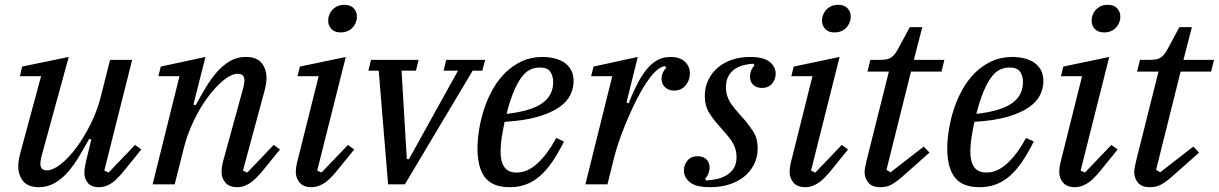

<svg xmlns="http://www.w3.org/2000/svg" viewBox="-20 -767 5072 799"><path d="M141 12Q97 12 76.5 -13Q56 -38 56 -76Q56 -99 65 -132L151 -450H63L72 -490L266 -530L152 -114Q150 -105 149 -98Q148 -91 148 -86Q148 -58 175 -58Q200 -58 233 -84Q266 -110 298 -153Q330 -196 358 -252.5Q386 -309 401 -371L438 -518H530L414 -57L432 -49L542 -164L568 -145L500 -61Q465 -17 441 -2.5Q417 12 393 12Q359 12 345 -6.5Q331 -25 331 -48Q331 -60 334 -75.5Q337 -91 339 -100L360 -186L351 -189Q330 -151 308.5 -115Q287 -79 262 -50.5Q237 -22 207 -5Q177 12 141 12Z M968 12Q934 12 918 -7Q902 -26 902 -51Q902 -62 904 -74.5Q906 -87 909 -98L993 -404Q995 -413 996 -420Q997 -427 997 -432Q997 -460 970 -460Q944 -460 911.5 -434Q879 -408 846.5 -365Q814 -322 786.5 -265Q759 -208 744 -147L707 0H615L727 -450H639L649 -490L835 -530L785 -332L794 -329Q815 -367 836.5 -403Q858 -439 883 -467.5Q908 -496 937.5 -513Q967 -530 1003 -530Q1048 -530 1068.5 -505Q1089 -480 1089 -442Q1089 -419 1080 -386L991 -57L1009 -49L1119 -164L1145 -145L1077 -61Q1042 -18 1017 -3Q992 12 968 12Z M1277 12Q1243 12 1227 -7Q1211 -26 1211 -51Q1211 -62 1213 -74.5Q1215 -87 1218 -98L1306 -450H1218L1228 -490L1419 -530L1300 -57L1318 -49L1428 -164L1454 -145L1386 -61Q1351 -17 1325.5 -2.5Q1300 12 1277 12ZM1398 -632Q1372 -632 1359 -646.5Q1346 -661 1346 -678Q1346 -682 1346 -687.5Q1346 -693 1348 -698Q1354 -720 1371 -733.5Q1388 -747 1413 -747Q1439 -747 1452 -732.5Q1465 -718 1465 -701Q1465 -697 1465 -691.5Q1465 -686 1463 -681Q1457 -659 1440 -645.5Q1423 -632 1398 -632Z M1556 -473H1513L1524 -518H1722L1711 -473H1651L1673 -105H1682L1886 -473H1826L1837 -518H1999L1987 -473H1947L1665 0H1595Z M2101 12Q2030 12 1998.5 -28.5Q1967 -69 1967 -149Q1967 -186 1974 -229Q1981 -272 1995 -314.5Q2009 -357 2031 -396Q2053 -435 2083 -464.5Q2113 -494 2151.5 -512Q2190 -530 2238 -530Q2261 -530 2284 -525Q2307 -520 2325.5 -508.5Q2344 -497 2355.5 -477.5Q2367 -458 2367 -429Q2367 -401 2354 -373Q2341 -345 2308 -321.5Q2275 -298 2219.5 -281.5Q2164 -265 2080 -260Q2073 -228 2068 -195.5Q2063 -163 2063 -136Q2063 -94 2079 -71.5Q2095 -49 2130 -49Q2175 -49 2216.5 -87Q2258 -125 2295 -193L2327 -178Q2303 -130 2278.5 -94Q2254 -58 2227 -34.5Q2200 -11 2169 0.5Q2138 12 2101 12ZM2088 -293Q2191 -305 2236.5 -337.5Q2282 -370 2282 -425Q2282 -451 2270 -468.5Q2258 -486 2226 -486Q2204 -486 2185 -476.5Q2166 -467 2149.5 -444.5Q2133 -422 2117.5 -385Q2102 -348 2088 -293Z M2528 -450H2440L2450 -490L2634 -530L2587 -340L2596 -337Q2614 -383 2632.5 -418.5Q2651 -454 2671.5 -479Q2692 -504 2716 -517Q2740 -530 2770 -530Q2809 -530 2830 -510.5Q2851 -491 2851 -461Q2851 -433 2833 -411.5Q2815 -390 2785 -390Q2762 -390 2747.5 -404Q2733 -418 2733 -439Q2733 -453 2739 -465.5Q2745 -478 2753 -486L2747 -492Q2718 -487 2686.5 -446Q2655 -405 2624 -342Q2616 -326 2604 -299.5Q2592 -273 2579.5 -242Q2567 -211 2555.5 -177.5Q2544 -144 2536 -113L2508 0H2416Z M2936 12Q2876 12 2851 -8.5Q2826 -29 2826 -58Q2826 -81 2841 -99Q2856 -117 2884 -117Q2905 -117 2919 -104.5Q2933 -92 2933 -69Q2933 -57 2928 -44.5Q2923 -32 2914 -23L2919 -16Q2939 -17 2961 -21.5Q2983 -26 3002 -37Q3021 -48 3033 -66Q3045 -84 3045 -113Q3045 -135 3038.5 -152.5Q3032 -170 3020.5 -186Q3009 -202 2994.5 -218Q2980 -234 2964 -253Q2944 -276 2928.5 -302Q2913 -328 2913 -367Q2913 -404 2927.5 -434Q2942 -464 2967 -485.5Q2992 -507 3026.5 -518.5Q3061 -530 3101 -530Q3158 -530 3183 -509.5Q3208 -489 3208 -460Q3208 -437 3193 -419Q3178 -401 3150 -401Q3129 -401 3115 -413.5Q3101 -426 3101 -449Q3101 -461 3106 -473.5Q3111 -486 3120 -495L3115 -502Q3096 -501 3075.5 -496Q3055 -491 3038.5 -480Q3022 -469 3011.5 -450.5Q3001 -432 3001 -404Q3001 -382 3007.5 -364.5Q3014 -347 3025.5 -331Q3037 -315 3051.5 -298.5Q3066 -282 3083 -263Q3102 -240 3117.5 -214.5Q3133 -189 3133 -149Q3133 -112 3117.5 -82Q3102 -52 3075.5 -31Q3049 -10 3013 1Q2977 12 2936 12Z M3332 12Q3298 12 3282 -7Q3266 -26 3266 -51Q3266 -62 3268 -74.5Q3270 -87 3273 -98L3361 -450H3273L3283 -490L3474 -530L3355 -57L3373 -49L3483 -164L3509 -145L3441 -61Q3406 -17 3380.5 -2.5Q3355 12 3332 12ZM3453 -632Q3427 -632 3414 -646.5Q3401 -661 3401 -678Q3401 -682 3401 -687.5Q3401 -693 3403 -698Q3409 -720 3426 -733.5Q3443 -747 3468 -747Q3494 -747 3507 -732.5Q3520 -718 3520 -701Q3520 -697 3520 -691.5Q3520 -686 3518 -681Q3512 -659 3495 -645.5Q3478 -632 3453 -632Z M3643 12Q3609 12 3593.5 -7Q3578 -26 3578 -50Q3578 -61 3581 -74.5Q3584 -88 3586 -98L3679 -469H3590L3602 -518H3645Q3676 -518 3690 -528.5Q3704 -539 3717 -563L3766 -654H3818L3783 -518H3910L3898 -469H3771L3669 -60L3686 -50L3824 -157L3848 -132L3751 -46Q3730 -27 3715 -15.5Q3700 -4 3688 2Q3676 8 3665.5 10Q3655 12 3643 12Z M4056 12Q3985 12 3953.5 -28.5Q3922 -69 3922 -149Q3922 -186 3929 -229Q3936 -272 3950 -314.5Q3964 -357 3986 -396Q4008 -435 4038 -464.5Q4068 -494 4106.5 -512Q4145 -530 4193 -530Q4216 -530 4239 -525Q4262 -520 4280.5 -508.5Q4299 -497 4310.5 -477.5Q4322 -458 4322 -429Q4322 -401 4309 -373Q4296 -345 4263 -321.5Q4230 -298 4174.5 -281.5Q4119 -265 4035 -260Q4028 -228 4023 -195.5Q4018 -163 4018 -136Q4018 -94 4034 -71.5Q4050 -49 4085 -49Q4130 -49 4171.5 -87Q4213 -125 4250 -193L4282 -178Q4258 -130 4233.5 -94Q4209 -58 4182 -34.5Q4155 -11 4124 0.5Q4093 12 4056 12ZM4043 -293Q4146 -305 4191.5 -337.5Q4237 -370 4237 -425Q4237 -451 4225 -468.5Q4213 -486 4181 -486Q4159 -486 4140 -476.5Q4121 -467 4104.5 -444.5Q4088 -422 4072.5 -385Q4057 -348 4043 -293Z M4454 12Q4420 12 4404 -7Q4388 -26 4388 -51Q4388 -62 4390 -74.5Q4392 -87 4395 -98L4483 -450H4395L4405 -490L4596 -530L4477 -57L4495 -49L4605 -164L4631 -145L4563 -61Q4528 -17 4502.5 -2.5Q4477 12 4454 12ZM4575 -632Q4549 -632 4536 -646.5Q4523 -661 4523 -678Q4523 -682 4523 -687.5Q4523 -693 4525 -698Q4531 -720 4548 -733.5Q4565 -747 4590 -747Q4616 -747 4629 -732.5Q4642 -718 4642 -701Q4642 -697 4642 -691.5Q4642 -686 4640 -681Q4634 -659 4617 -645.5Q4600 -632 4575 -632Z M4765 12Q4731 12 4715.5 -7Q4700 -26 4700 -50Q4700 -61 4703 -74.5Q4706 -88 4708 -98L4801 -469H4712L4724 -518H4767Q4798 -518 4812 -528.5Q4826 -539 4839 -563L4888 -654H4940L4905 -518H5032L5020 -469H4893L4791 -60L4808 -50L4946 -157L4970 -132L4873 -46Q4852 -27 4837 -15.5Q4822 -4 4810 2Q4798 8 4787.5 10Q4777 12 4765 12Z"/></svg>

Font: IBM Plex Serif Text
Style: Italic
Weight: 450
Italic angle: -14°
Designer: Mike Abbink, Paul van der Laan, Pieter van Rosmalen
Foundry: Bold Monday
Version: Version 3.001